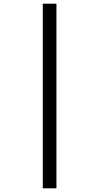

<svg xmlns="http://www.w3.org/2000/svg" viewBox="-20 -781 537 1041"><path d="M212 -761V240H286V-761Z"/></svg>

Font: Noto Sans Khmer UI SemiCondensed
Style: Regular
Weight: 400
Width: 4
Designer: Danh Hong and the Monotype Design Team
Foundry: Monotype Imaging Inc.
Version: Version 2.002